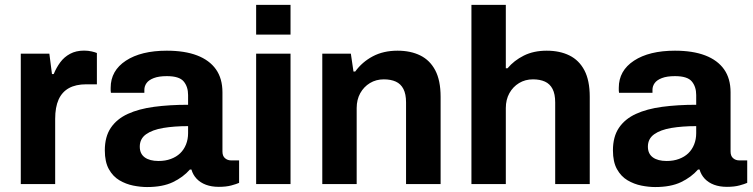

<svg xmlns="http://www.w3.org/2000/svg" viewBox="-20 -743 3041 775"><path d="M63.9 0V-526.4H179.2L189.8 -444.1H196.8Q207.5 -470.2 223.3 -491.6Q239.1 -513 263 -525.8Q286.8 -538.7 319.2 -538.7Q336 -538.7 350.1 -535.4Q364.1 -532.2 371.1 -529V-402.7H328.3Q286 -402.7 258.2 -387.3Q230.4 -371.9 216.5 -341.1Q202.7 -310.2 202.7 -263.2V0Z M573.5 12Q547.3 12 517.7 6.1Q488 0.1 461.8 -15.4Q435.6 -31 419.4 -60.2Q403.1 -89.5 403.1 -136Q403.1 -191.1 427.2 -226.9Q451.3 -262.7 495.6 -283.1Q539.9 -303.5 601.9 -311.8Q663.9 -320.1 739.2 -320.1V-359.4Q739.2 -393 721.4 -414.3Q703.6 -435.7 653.6 -435.7Q620.9 -435.7 600.6 -427.8Q580.2 -419.9 571.5 -407.5Q562.7 -395.2 562.7 -380.3V-368.5H427.7Q426.7 -373.3 426.7 -377.8Q426.7 -382.4 426.7 -388.7Q426.7 -457.8 488.1 -498.1Q549.5 -538.4 653.4 -538.4Q725.7 -538.4 775.5 -519.3Q825.4 -500.2 851.7 -463.1Q877.9 -426 877.9 -370.3V-131.5Q877.9 -113.1 888.3 -104.4Q898.6 -95.6 912.3 -95.6H945.1V-4.9Q934.7 -0.2 913.9 5.5Q893 11.2 863 11.2Q834 11.2 811.4 2.8Q788.9 -5.6 773.9 -21.3Q758.9 -37.1 752.7 -58.7H746.5Q719.2 -27.6 677.9 -7.8Q636.6 12 573.5 12ZM620 -93.2Q647.7 -93.2 669.8 -101.5Q692 -109.7 707.2 -124.3Q722.4 -138.9 730.8 -159.8Q739.2 -180.7 739.2 -205.3V-233.9Q683.3 -233.9 639 -226.5Q594.7 -219 569.4 -200.9Q544.2 -182.8 544.2 -151Q544.2 -122.4 564.2 -107.8Q584.1 -93.2 620 -93.2Z M1013.9 -603.3V-723.4H1152.7V-603.3ZM1013.9 0V-526.4H1152.7V0Z M1280.9 0V-526.4H1396.2L1406.8 -454.3H1413.8Q1441.7 -492.7 1484.5 -515.5Q1527.3 -538.4 1584.7 -538.4Q1637.5 -538.4 1676.4 -519.2Q1715.4 -500 1736.9 -459.2Q1758.5 -418.3 1758.5 -352.2V0H1619V-329.7Q1619 -363.5 1608.3 -384Q1597.7 -404.5 1577.6 -413.6Q1557.5 -422.7 1529.3 -422.7Q1498 -422.7 1473.2 -407.7Q1448.5 -392.7 1434.1 -366.8Q1419.7 -340.8 1419.7 -306.9V0Z M1882.9 0V-723.4H2021.7V-467.5H2028.7Q2054.7 -498.7 2094.4 -518.6Q2134 -538.4 2186.7 -538.4Q2239.5 -538.4 2278.4 -519.2Q2317.4 -500 2338.9 -459.2Q2360.5 -418.3 2360.5 -352.2V0H2221V-329.7Q2221 -363.5 2210.3 -384Q2199.7 -404.5 2179.6 -413.6Q2159.5 -422.7 2131.3 -422.7Q2100 -422.7 2075.2 -407.7Q2050.5 -392.7 2036.1 -366.8Q2021.7 -340.8 2021.7 -306.9V0Z M2624.5 12Q2598.3 12 2568.7 6.1Q2539 0.1 2512.8 -15.4Q2486.6 -31 2470.4 -60.2Q2454.1 -89.5 2454.1 -136Q2454.1 -191.1 2478.2 -226.9Q2502.3 -262.7 2546.6 -283.1Q2590.9 -303.5 2652.9 -311.8Q2714.9 -320.1 2790.2 -320.1V-359.4Q2790.2 -393 2772.4 -414.3Q2754.6 -435.7 2704.6 -435.7Q2671.9 -435.7 2651.6 -427.8Q2631.2 -419.9 2622.5 -407.5Q2613.7 -395.2 2613.7 -380.3V-368.5H2478.7Q2477.7 -373.3 2477.7 -377.8Q2477.7 -382.4 2477.7 -388.7Q2477.7 -457.8 2539.1 -498.1Q2600.5 -538.4 2704.4 -538.4Q2776.7 -538.4 2826.5 -519.3Q2876.4 -500.2 2902.7 -463.1Q2928.9 -426 2928.9 -370.3V-131.5Q2928.9 -113.1 2939.3 -104.4Q2949.6 -95.6 2963.3 -95.6H2996.1V-4.9Q2985.7 -0.2 2964.9 5.5Q2944 11.2 2914 11.2Q2885 11.2 2862.4 2.8Q2839.9 -5.6 2824.9 -21.3Q2809.9 -37.1 2803.7 -58.7H2797.5Q2770.2 -27.6 2728.9 -7.8Q2687.6 12 2624.5 12ZM2671 -93.2Q2698.7 -93.2 2720.8 -101.5Q2743 -109.7 2758.2 -124.3Q2773.4 -138.9 2781.8 -159.8Q2790.2 -180.7 2790.2 -205.3V-233.9Q2734.3 -233.9 2690 -226.5Q2645.7 -219 2620.4 -200.9Q2595.2 -182.8 2595.2 -151Q2595.2 -122.4 2615.2 -107.8Q2635.1 -93.2 2671 -93.2Z"/></svg>

Font: Archivo Variable SemiBold
Style: Regular
Weight: 600
Designer: Hector Gatti
Foundry: Omnibus-Type
Version: Version 2.001